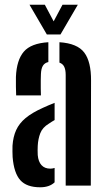

<svg xmlns="http://www.w3.org/2000/svg" viewBox="-20 -787 452 814"><path d="M33.5 -121Q33 -132 32.8 -145Q32.5 -158 33 -169Q35.5 -207 48.5 -235.5Q61.5 -264 88.5 -286.5Q115.5 -309 161 -329.5Q174 -335.5 186.5 -340.8Q199 -346 211.5 -351V-278Q206 -275 200 -271.2Q194 -267.5 187.5 -263Q160 -246.5 150.8 -222.2Q141.5 -198 140 -169Q139.5 -159.5 139.5 -149.5Q139.5 -139.5 140 -129.5Q142.5 -101.5 156 -86.8Q169.5 -72 193.5 -72Q202.5 -72 211.5 -75V-14Q189.5 7 150.5 7Q93 7 66 -23.2Q39 -53.5 33.5 -121ZM48.5 -382.5Q48 -394.5 47.5 -418.8Q47 -443 47.5 -461Q50.5 -532.5 81 -568Q111.5 -603.5 185 -608V-524Q169.5 -520.5 162 -508.5Q154.5 -496.5 153.5 -473Q153 -463.5 152.8 -446.5Q152.5 -429.5 152.8 -412Q153 -394.5 153.5 -382.5ZM258.5 0V-469.5Q258.5 -490.5 252.5 -503.5Q246.5 -516.5 232 -521.5V-608Q308 -603 337.2 -564.2Q366.5 -525.5 366 -445L365 0ZM178.5 -641 105 -767H170L207.5 -696.5L245 -767H310L236.5 -641Z"/></svg>

Font: Big Shoulders Stencil Display Thin
Style: Bold
Weight: 700
Version: Version 2.001